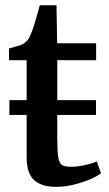

<svg xmlns="http://www.w3.org/2000/svg" viewBox="-20 -716 422 746"><path d="M197.5 10Q142 10 112.8 -16Q83.5 -42 83.5 -106V-269.5H16.5V-327H83.5V-482H15V-527.5Q25 -531 37 -534Q49 -537 59.2 -540.5Q69.5 -544 75 -548.5Q81.5 -553.5 86.2 -559Q91 -564.5 94.8 -572.2Q98.5 -580 102.5 -590Q107.5 -602 113.5 -621.8Q119.5 -641.5 125.2 -661.8Q131 -682 134.5 -695.5H199.5L202 -548H353.5V-482H202.5V-327H353V-269.5H202.5V-176.5Q202.5 -126.5 206.5 -103.5Q210.5 -80.5 222.2 -74.2Q234 -68 257 -68Q274 -68 293 -71.2Q312 -74.5 328.8 -79.2Q345.5 -84 356 -88.5L372.5 -43Q356.5 -30.5 328 -18.5Q299.5 -6.5 265 1.8Q230.5 10 197.5 10Z"/></svg>

Font: Merriweather 36pt SemiBold
Style: Regular
Weight: 600
Version: Version 2.100